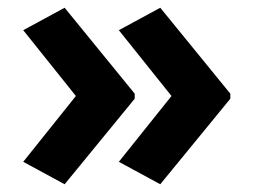

<svg xmlns="http://www.w3.org/2000/svg" viewBox="-20 -522 655 496"><path d="M575 -267 394 -46 287 -104 423 -274 287 -444 394 -502 575 -280ZM328 -267 147 -46 40 -104 176 -274 40 -444 147 -502 328 -280Z"/></svg>

Font: Noto Sans Thaana
Style: Bold
Weight: 700
Designer: David Williams
Foundry: Google Inc.
Version: Version 3.001; ttfautohint (v1.8.4.7-5d5b)